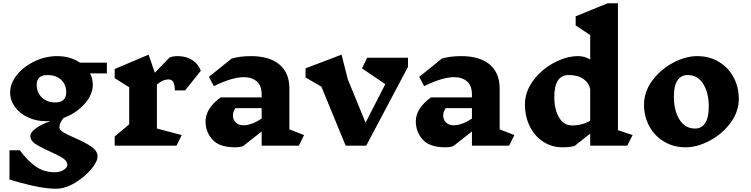

<svg xmlns="http://www.w3.org/2000/svg" viewBox="-20 -893 4606 1177"><path d="M532 -443Q549 -411 549 -374Q549 -312 497.5 -255Q446 -198 370 -170Q344 -140 344 -111Q344 -97 366 -83.5Q388 -70 435 -49Q504 -19 541 6.5Q578 32 578 66Q578 98 538 145.5Q498 193 438.5 228.5Q379 264 323 264Q262 264 178 245Q94 226 38 207V28H101Q150 94 200.5 128.5Q251 163 315 163Q348 163 370.5 148.5Q393 134 393 118Q393 95 366.5 77.5Q340 60 285 35Q226 9 196 -11.5Q166 -32 166 -59Q166 -83 203 -108.5Q240 -134 291 -151L262 -150Q201 -150 150.5 -174Q100 -198 71 -238.5Q42 -279 42 -325Q42 -382 84 -434Q126 -486 193 -517.5Q260 -549 330 -549Q411 -549 470 -509H635V-443ZM386 -327Q386 -375 354.5 -404Q323 -433 271 -433Q205 -433 205 -374Q205 -326 236.5 -295.5Q268 -265 319 -265Q351 -265 368.5 -280.5Q386 -296 386 -327Z M942 -375V-105L1094 -65L1062 0H683V-56L772 -131V-358L683 -414V-470L891 -558L929 -447L1020 -541Q1041 -549 1069 -549Q1121 -549 1158.5 -525Q1196 -501 1211 -459L1115 -339H1052Q1051 -375 1042 -390.5Q1033 -406 1014 -406Q978 -406 942 -375Z M1812 0H1584V-87L1471 2Q1451 10 1421 10Q1325 10 1282.5 -37Q1240 -84 1240 -150Q1240 -189 1264 -226.5Q1288 -264 1333 -296H1584V-313Q1584 -368 1554 -394Q1524 -420 1474 -420Q1404 -420 1291 -365L1261 -422L1400 -534Q1451 -549 1519 -549Q1631 -549 1692.5 -498Q1754 -447 1754 -350V-100L1844 -65ZM1584 -166V-230H1423Q1415 -218 1411.5 -207.5Q1408 -197 1408 -184Q1408 -159 1425.5 -142Q1443 -125 1472 -125Q1522 -125 1584 -166Z M2481 -483 2225 0H2099L1950 -362L1853 -418V-474L2074 -558L2112 -407L2221 -141L2342 -377L2199 -474L2231 -539H2481Z M3101 0H2873V-87L2760 2Q2740 10 2710 10Q2614 10 2571.5 -37Q2529 -84 2529 -150Q2529 -189 2553 -226.5Q2577 -264 2622 -296H2873V-313Q2873 -368 2843 -394Q2813 -420 2763 -420Q2693 -420 2580 -365L2550 -422L2689 -534Q2740 -549 2808 -549Q2920 -549 2981.5 -498Q3043 -447 3043 -350V-100L3133 -65ZM2873 -166V-230H2712Q2704 -218 2700.5 -207.5Q2697 -197 2697 -184Q2697 -159 2714.5 -142Q2732 -125 2761 -125Q2811 -125 2873 -166Z M3825 0H3598V-74L3502 2Q3470 10 3428 10Q3362 10 3309.5 -24.5Q3257 -59 3227.5 -119Q3198 -179 3198 -252Q3198 -331 3249 -399.5Q3300 -468 3376.5 -508.5Q3453 -549 3524 -549Q3565 -549 3598 -528V-678L3509 -737V-793L3705 -873H3768V-95L3858 -65ZM3598 -153V-344Q3592 -383 3558 -408Q3524 -433 3466 -433Q3378 -433 3378 -299Q3378 -223 3406.5 -173.5Q3435 -124 3489 -124Q3548 -124 3598 -153Z M4509 -287Q4509 -208 4458 -139.5Q4407 -71 4330.5 -30.5Q4254 10 4183 10Q4110 10 4051.5 -24.5Q3993 -59 3960.5 -119Q3928 -179 3928 -252Q3928 -331 3979 -399.5Q4030 -468 4106.5 -508.5Q4183 -549 4254 -549Q4328 -549 4386 -514.5Q4444 -480 4476.5 -420Q4509 -360 4509 -287ZM4111 -300Q4111 -216 4145 -160.5Q4179 -105 4241 -105Q4282 -105 4303.5 -139.5Q4325 -174 4325 -240Q4325 -324 4291 -378.5Q4257 -433 4196 -433Q4154 -433 4132.5 -399.5Q4111 -366 4111 -300Z"/></svg>

Font: InknutAntiqua
Style: Bold
Weight: 700
Designer: Claus Eggers Srensen
Foundry: Claus Eggers Srensen
Version: Version 1.000; ttfautohint (v1.2) -l 7 -r 28 -G 50 -x 13 -D 